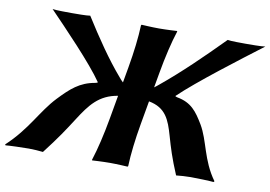

<svg xmlns="http://www.w3.org/2000/svg" viewBox="-108 -761 1238 879"><g transform="rotate(10 510.5 -322.0)"><path d="M457.7 -445 445 -373.1C439.1 -378.3 433.1 -385 426.5 -393C363.4 -466 303.9 -554 244.5 -648C231 -645 173 -645 160 -645C145 -645 85 -645 69.5 -648C143.9 -571 277.6 -433 331.6 -354C331.3 -352 326.9 -350 320.8 -349C249.6 -337 210.1 -300 158.6 -246C92.3 -176 58.9 -89 -36.8 0L-34.5 4C-21.1 2 50.2 0 73.2 0C98.2 0 117.9 2 139.5 4C199.1 -73 226.5 -115 261 -169C307.6 -241.8 346.4 -294.7 433.7 -308.9L414.5 -200C401.3 -125 384.7 -54 367.2 0L367.7 3C367.7 3 416.2 0 451.2 0C485.2 0 532.7 3 532.7 3L535.2 0C537.3 -57 545.3 -125 558.5 -200L577.6 -308.4C657.5 -293.4 677.4 -240.9 698 -169C713.5 -115 726.1 -73 758.5 4C780.9 2 801.2 0 826.2 0C849.2 0 919.9 2 932.5 4L936.2 0C871.9 -89 869.3 -176 827.6 -246C795.1 -300 768.6 -337 701.8 -349C695.9 -350 692.3 -352 692.6 -354C774.6 -433 956.9 -571 1058.5 -648C1042 -645 982 -645 967 -645C954 -645 896 -645 883.5 -648C790.9 -554 700.4 -466 611.5 -393C603.5 -386.2 596.2 -380.3 589.4 -375.5L601.7 -445C614.9 -520 631.6 -592 649 -645L648.5 -648C648.5 -648 600 -645 565 -645C531 -645 483.5 -648 483.5 -648L481 -645C478.9 -588 470.9 -520 457.7 -445Z"/></g></svg>

Font: Linux Biolinum O 
Style: Bold Italic
Weight: 700
Designer: Philipp H. Poll
Foundry: Philipp H. Poll
Version: Version 1.3.2